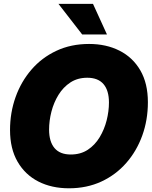

<svg xmlns="http://www.w3.org/2000/svg" viewBox="-20 -968 790 999"><path d="M338.9 11.7Q249 11.7 179.9 -23.4Q110.8 -58.6 71.5 -126.5Q32.2 -194.3 32.2 -291.5Q32.2 -381.8 61 -462.6Q89.8 -543.5 143.6 -605.7Q197.3 -668 273.2 -703.6Q349.1 -739.3 443.4 -739.3Q532.7 -739.3 601.8 -704.3Q670.9 -669.4 710.2 -601.8Q749.5 -534.2 749.5 -436Q749.5 -343.8 720.2 -262.7Q690.9 -181.6 636.7 -119.9Q582.5 -58.1 507.1 -23.2Q431.6 11.7 338.9 11.7ZM348.1 -164.1Q399.4 -164.1 436.8 -188.7Q474.1 -213.4 498.5 -253.9Q522.9 -294.4 534.9 -341.8Q546.9 -389.2 546.9 -434.6Q546.9 -497.1 518.6 -530.3Q490.2 -563.5 434.1 -563.5Q383.8 -563.5 346.4 -539.1Q309.1 -514.6 284.4 -474.6Q259.8 -434.6 247.6 -387.2Q235.4 -339.8 235.4 -293.5Q235.4 -231 263.7 -197.5Q292 -164.1 348.1 -164.1ZM407.7 -788.6 284.2 -947.8H463.9L536.6 -788.6Z"/></svg>

Font: Inter Display Black
Style: Italic
Weight: 900
Italic angle: -9.39999°
Designer: Rasmus Andersson
Foundry: rsms
Version: Version 4.000;git-a52131595